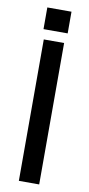

<svg xmlns="http://www.w3.org/2000/svg" viewBox="-88 -802 386 837"><g transform="rotate(10 105.0 -383.0)"><path d="M51 -670V-766H158V-670ZM60 -626H150V0H60Z"/></g></svg>

Font: Teko Regular
Style: Regular
Weight: 400
Designer: Manushi Parikh, Jonny Pinhorn
Foundry: Indian Type Foundry
Version: Version 1.105;PS 1.0;hotconv 1.0.78;makeotf.lib2.5.61930; tt